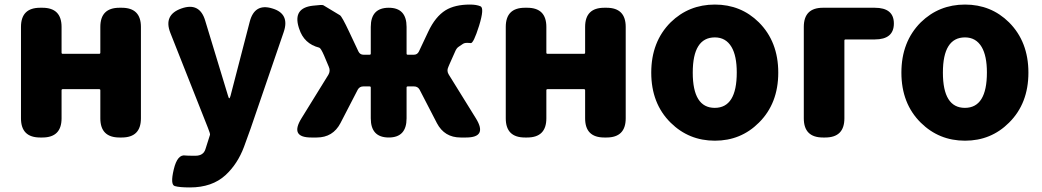

<svg xmlns="http://www.w3.org/2000/svg" viewBox="-20 -603 4570 842"><path d="M156 0Q72 0 72 -84V-485Q72 -569 156 -569H166Q250 -569 250 -485V-372Q250 -367 255 -367H415Q420 -367 420 -372V-485Q420 -569 504 -569H514Q598 -569 598 -485V-84Q598 0 514 0H504Q420 0 420 -84V-207Q420 -212 415 -212H255Q250 -212 250 -207V-84Q250 0 166 0Z M813 219Q767 219 746.5 213Q726 207 742 140Q758 72 794 79Q799 80 837 80Q872 80 881 51Q894 12 901 -12Q902 -17 892 -42L727 -459Q696 -538 776 -566Q856 -594 880 -512L980 -183Q983 -172 985.5 -172Q988 -172 991 -183L1075 -507Q1096 -590 1174 -566Q1252 -543 1224 -462L1079 -39Q1065 1 1050 41Q1022 116 969 165Q910 219 813 219Z M1345 0Q1250 0 1302 -84L1420 -275Q1430 -292 1422 -310L1401 -360Q1387 -392 1380 -394Q1313 -411 1292 -477L1290 -483Q1264 -568 1352 -578Q1393 -583 1398 -580Q1435 -558 1471 -536Q1480 -530 1511 -464L1552 -377Q1559 -363 1574 -363H1601Q1606 -363 1606 -368V-485Q1606 -569 1685 -569Q1763 -569 1763 -485V-368Q1763 -363 1768 -363H1795Q1810 -363 1817 -377L1858 -464Q1889 -530 1934 -558Q1975 -583 2041 -583Q2069 -583 2087 -575.5Q2105 -568 2081 -490Q2056 -411 2044 -414Q2039 -415 2027.5 -415Q2016 -415 2008.5 -409.5Q2001 -404 1991.5 -398Q1982 -392 1975.5 -376Q1969 -360 1951 -321L1946 -309Q1938 -292 1948 -276L2067 -84Q2119 0 2024 0H2000Q1929 0 1896 -63L1820 -210Q1812 -224 1796 -224H1768Q1763 -224 1763 -219V-84Q1763 0 1685 0Q1606 0 1606 -84V-219Q1606 -224 1601 -224H1573Q1557 -224 1549 -210L1473 -63Q1440 0 1369 0Z M2282 0Q2198 0 2198 -84V-485Q2198 -569 2282 -569H2292Q2376 -569 2376 -485V-372Q2376 -367 2381 -367H2541Q2546 -367 2546 -372V-485Q2546 -569 2630 -569H2640Q2724 -569 2724 -485V-84Q2724 0 2640 0H2630Q2546 0 2546 -84V-207Q2546 -212 2541 -212H2381Q2376 -212 2376 -207V-84Q2376 0 2292 0Z M2921 -65Q2836 -149 2836 -284.5Q2836 -420 2921 -505Q3001 -583 3115 -583Q3229 -583 3308 -505Q3393 -420 3393 -284.5Q3393 -149 3308 -65Q3229 14 3115 14Q3001 14 2921 -65ZM3211 -285Q3211 -358 3188 -397Q3163 -439 3115 -439Q3018 -439 3018 -284.5Q3018 -130 3114.5 -130Q3211 -130 3211 -285Z M3589 0Q3505 0 3505 -84V-485Q3505 -569 3589 -569H3816Q3900 -569 3900 -500Q3900 -430 3816 -430H3688Q3683 -430 3683 -425V-84Q3683 0 3599 0Z M4018 -65Q3933 -149 3933 -284.5Q3933 -420 4018 -505Q4098 -583 4212 -583Q4326 -583 4405 -505Q4490 -420 4490 -284.5Q4490 -149 4405 -65Q4326 14 4212 14Q4098 14 4018 -65ZM4308 -285Q4308 -358 4285 -397Q4260 -439 4212 -439Q4115 -439 4115 -284.5Q4115 -130 4211.5 -130Q4308 -130 4308 -285Z"/></svg>

Font: Resource Han Rounded JP Heavy
Style: Regular
Weight: 900
Designer: Cyano Hao (round all glyphs); Ryoko NISHIZUKA 西塚涼子 (kana, bopomofo & ideographs); Paul D. Hunt (Latin, Greek & Cyrillic)
Foundry: Cyano Hao
Version: 0.990